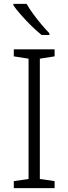

<svg xmlns="http://www.w3.org/2000/svg" viewBox="-20 -968 351 988"><path d="M261 0H51V-36L127 -47V-666L51 -678V-714H261V-678L185 -666V-47L261 -36ZM117 -948Q129 -926 149.5 -898Q170 -870 192.5 -843Q215 -816 234 -797V-788H194Q169 -808 141 -835.5Q113 -863 88.5 -891Q64 -919 49 -940V-948Z"/></svg>

Font: Noto Sans Arabic Light
Style: Regular
Weight: 300
Designer: Monotype Design Team, Nadine Chahine, Nizar Qandah and Khaled Hosny
Foundry: Monotype Imaging Inc.
Version: Version 2.012; ttfautohint (v1.8.4.7-5d5b)